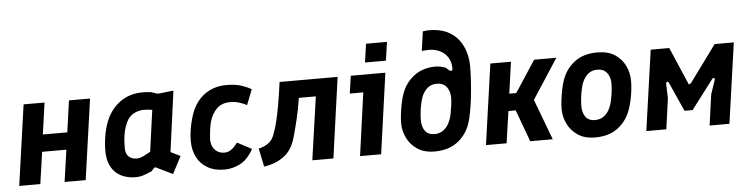

<svg xmlns="http://www.w3.org/2000/svg" viewBox="-46 -971 4710 1206"><g transform="rotate(-5 2309.0 -368.5)"><path d="M34 0 106 -508H238L210 -309H364L392 -508H525L453 0H320L349 -201H196L167 0Z M765 9Q736 9 705.5 0.5Q675 -8 649.5 -28.5Q624 -49 608 -84Q592 -119 592 -171Q592 -227 603 -282.5Q614 -338 637 -384Q672 -449 728 -483.5Q784 -518 856 -518Q868 -518 880 -517.5Q892 -517 908 -515L945 -503Q951 -501 961 -502L1051 -512L999 -129L1060 -99L1003 10L901 -40Q892 -44 887 -38L870 -19Q845 -9 828.5 -2.5Q812 4 797.5 6.5Q783 9 765 9ZM785 -107Q795 -107 805.5 -110Q816 -113 831.5 -120.5Q847 -128 872 -142L908 -403Q880 -408 857 -408Q820 -408 790 -391Q760 -374 745 -341Q729 -308 722 -268.5Q715 -229 715 -181Q715 -142 735 -124.5Q755 -107 785 -107Z M1328 10Q1265 10 1221 -15.5Q1177 -41 1154.5 -85.5Q1132 -130 1132 -186Q1132 -222 1137.5 -257Q1143 -292 1153 -327Q1169 -388 1201.5 -430.5Q1234 -473 1280.5 -495.5Q1327 -518 1385 -518Q1438 -518 1474 -507Q1510 -496 1542 -478L1504 -381Q1482 -393 1456 -401Q1430 -409 1400 -409Q1347 -409 1315.5 -378.5Q1284 -348 1269 -298Q1263 -274 1259.5 -247.5Q1256 -221 1254 -190Q1253 -161 1263.5 -140Q1274 -119 1293 -107.5Q1312 -96 1338 -96Q1351 -96 1364.5 -101.5Q1378 -107 1392 -119.5Q1406 -132 1420 -152L1511 -104Q1474 -38 1426 -14Q1378 10 1328 10Z M1577 13 1553 -103Q1586 -109 1613 -128Q1640 -147 1652 -181Q1665 -214 1676 -258Q1687 -302 1698 -363.5Q1709 -425 1720 -508H2086L2015 0H1882L1939 -398H1832Q1820 -322 1805.5 -262Q1791 -202 1777 -153Q1755 -74 1702 -35.5Q1649 3 1577 13Z M2183 0 2238 -397H2153L2169 -508H2387L2316 0ZM2265 -583 2282 -700H2414L2397 -583Z M2653 12Q2587 12 2544 -17Q2501 -46 2479.5 -90.5Q2458 -135 2458 -184Q2458 -211 2462 -242Q2466 -273 2472 -304Q2478 -335 2487 -361Q2510 -431 2566 -475Q2622 -519 2705 -519Q2717 -519 2736 -515.5Q2755 -512 2768 -506L2789 -487Q2797 -482 2803 -484.5Q2809 -487 2809 -497Q2809 -539 2790.5 -568Q2772 -597 2741 -612Q2710 -627 2674 -627Q2668 -627 2655 -626.5Q2642 -626 2627 -624L2644 -746Q2656 -748 2665 -749Q2674 -750 2682 -750Q2748 -750 2793.5 -729Q2839 -708 2867.5 -671.5Q2896 -635 2908.5 -591Q2921 -547 2921 -501Q2921 -461 2918 -411.5Q2915 -362 2909.5 -312Q2904 -262 2896 -219Q2888 -176 2879 -148Q2856 -77 2799 -32.5Q2742 12 2653 12ZM2662 -97Q2698 -97 2723 -118.5Q2748 -140 2761 -175Q2768 -191 2773 -216.5Q2778 -242 2781.5 -269Q2785 -296 2785 -317Q2785 -357 2764 -384Q2743 -411 2702 -411Q2666 -411 2642 -389.5Q2618 -368 2605 -333Q2600 -318 2594.5 -293.5Q2589 -269 2586 -242Q2583 -215 2583 -191Q2583 -150 2602 -123.5Q2621 -97 2662 -97Z M2977 0 3049 -508H3179L3151 -309H3195L3325 -508H3465L3289 -237V-290L3398 0H3256L3182 -201H3136L3107 0Z M3665 12Q3599 12 3556 -17Q3513 -46 3491.5 -90.5Q3470 -135 3470 -184Q3470 -211 3474 -242Q3478 -273 3484 -304Q3490 -335 3499 -361Q3522 -431 3578.5 -475Q3635 -519 3723 -519Q3791 -519 3834 -491Q3877 -463 3898.5 -418Q3920 -373 3920 -324Q3920 -297 3916.5 -265.5Q3913 -234 3906.5 -204Q3900 -174 3891 -148Q3868 -77 3811 -32.5Q3754 12 3665 12ZM3674 -97Q3710 -97 3735 -118.5Q3760 -140 3773 -175Q3779 -191 3784.5 -216.5Q3790 -242 3793 -269Q3796 -296 3796 -317Q3796 -357 3775.5 -384Q3755 -411 3714 -411Q3678 -411 3654 -389.5Q3630 -368 3617 -333Q3612 -318 3606.5 -293.5Q3601 -269 3598 -242Q3595 -215 3595 -191Q3595 -150 3614 -123.5Q3633 -97 3674 -97Z M3988 0 4060 -507H4177L4277 -274Q4279 -267 4285.5 -270Q4292 -273 4297 -280L4463 -507H4584L4512 0H4387L4414 -194L4444 -283Q4447 -291 4441 -294.5Q4435 -298 4428 -289L4289 -106H4238L4157 -287Q4152 -299 4144.5 -296.5Q4137 -294 4138 -283L4141 -194L4114 0Z"/></g></svg>

Font: Finlandica SemiBold
Style: Italic
Weight: 600
Italic angle: -8°
Designer: Niklas Ekholm, Juho Hiilivirta, Jaakko Suomalainen
Foundry: Helsinki Type Studio
Version: Version 1.063